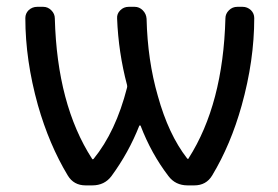

<svg xmlns="http://www.w3.org/2000/svg" viewBox="-20 -567 820 566"><path d="M251 -99.6Q252.9 -95.7 255.9 -98.6Q321.3 -178.7 354.5 -308.6Q355.5 -312.5 354.5 -316.4Q329.1 -412.1 325.2 -512.7Q324.2 -526.4 334.5 -536.6Q344.7 -546.9 359.4 -546.9H377Q390.6 -546.9 400.9 -536.6Q411.1 -526.4 412.1 -511.7Q415 -388.7 445.3 -284.2Q476.6 -170.9 531.2 -100.6Q532.2 -98.6 534.2 -98.6Q536.1 -98.6 536.1 -100.6Q637.7 -259.8 644.5 -512.7Q644.5 -526.4 654.8 -536.6Q665 -546.9 679.7 -546.9H695.3Q709 -546.9 719.7 -537.1Q729.5 -527.3 729.5 -513.7Q729.5 -388.7 692.4 -255.9Q660.2 -140.6 605.5 -49.8Q587.9 -20.5 552.7 -20.5H533.2Q497.1 -20.5 476.6 -47.9Q425.8 -114.3 394.5 -196.3Q393.6 -197.3 392.6 -197.3Q391.6 -197.3 390.6 -196.3Q359.4 -117.2 308.6 -47.9Q288.1 -20.5 252 -20.5H232.4Q197.3 -20.5 179.7 -49.8Q125 -140.6 91.8 -256.8Q54.7 -389.6 54.7 -513.7Q54.7 -527.3 64.5 -537.1Q75.2 -546.9 89.8 -546.9H107.4Q121.1 -546.9 131.3 -536.6Q141.6 -526.4 141.6 -512.7Q148.4 -258.8 251 -99.6Z"/></svg>

Font: Gen Jyuu GothicL Regular
Style: Regular
Weight: 400
Designer: [Source Han Sans]
Ryoko NISHIZUKA  (kana & ideographs); Paul D. Hunt (Latin, Greek & Cyrillic); Wenlong ZHANG  (bopomofo
Version: Version 1.002.20150607